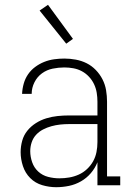

<svg xmlns="http://www.w3.org/2000/svg" viewBox="-20 -772 540 800"><path d="M214 8Q185 8 156 -0.5Q127 -9 106 -30Q85 -51 75.5 -80Q66 -109 66 -138Q66 -162 72.5 -185.5Q79 -209 94 -227.5Q109 -246 129.5 -259Q150 -272 173 -279Q196 -286 220 -288.5Q244 -291 268 -291H386V-348Q386 -367 383 -385.5Q380 -404 372 -421Q364 -438 351 -452Q338 -466 321.5 -475Q305 -484 286 -487.5Q267 -491 248 -491Q224 -491 199.5 -486Q175 -481 155 -466.5Q135 -452 123.5 -429Q112 -406 112 -381H72Q73 -403 79 -424Q85 -445 97 -462.5Q109 -480 126.5 -493Q144 -506 164 -514Q184 -522 205.5 -525Q227 -528 248 -528Q272 -528 296 -523.5Q320 -519 341 -508.5Q362 -498 379 -480.5Q396 -463 407 -441.5Q418 -420 422 -396Q426 -372 426 -348V-37H481V0H386V-96Q376 -71 358.5 -50.5Q341 -30 317.5 -16.5Q294 -3 267.5 2.5Q241 8 214 8ZM227 -29Q248 -29 268.5 -32.5Q289 -36 308 -44.5Q327 -53 342.5 -67.5Q358 -82 368 -100Q378 -118 382 -138.5Q386 -159 386 -180V-255H268Q249 -255 230.5 -253Q212 -251 194 -246Q176 -241 159.5 -232.5Q143 -224 130.5 -210.5Q118 -197 112 -179Q106 -161 106 -142Q106 -119 114 -96Q122 -73 139.5 -57Q157 -41 180.5 -35Q204 -29 227 -29ZM256 -590 145 -728 180 -752 284 -610Z"/></svg>

Font: Iosevka Curly Slab Extralight
Style: Regular
Weight: 200
Monospace: yes
Designer: Belleve Invis
Foundry: Belleve Invis
Version: Version 22.1.2; ttfautohint (v1.8.4)